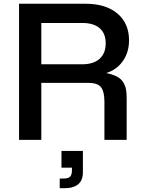

<svg xmlns="http://www.w3.org/2000/svg" viewBox="-20 -749 773 1028"><path d="M82 0V-729H437Q546.9 -729 608.9 -676.3Q670.9 -623.5 670.9 -533.2Q670.9 -469.7 638.4 -422.9Q606 -376 548.8 -357.9Q584 -350.6 606.2 -338.9Q628.4 -327.1 639.6 -308.8Q650.9 -290.5 654.5 -271.2Q658.2 -252 658.2 -222.2V0H539.1V-204.1Q539.1 -257.8 521.2 -281.5Q503.4 -305.2 453.1 -305.2H201.2V0ZM420.9 -626H201.2V-404.8H419.9Q480.5 -404.8 513.2 -434.1Q545.9 -463.4 545.9 -517.1Q545.9 -570.3 513.4 -598.1Q481 -626 420.9 -626ZM299.8 258.8V207H318.8Q345.2 207 355.2 197Q365.2 187 365.2 162.1V148.9H309.1V59.1H423.8V173.8Q423.8 258.8 323.2 258.8Z"/></svg>

Font: BDO Grotesk Medium
Style: Regular
Weight: 500
Designer: Deni Anggara
Foundry: Lokal Container
Version: Version 2.000